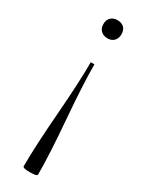

<svg xmlns="http://www.w3.org/2000/svg" viewBox="-195 -745 615 801"><g transform="rotate(30 112.5 -344.0)"><path d="M147.5 13.7Q147.5 22.5 113.3 22.5Q78.1 22.5 78.1 13.7Q78.1 -82 90.8 -244.1Q103.5 -406.2 103.5 -502H121.1Q121.1 -406.2 134.3 -244.1Q147.5 -82 147.5 13.7ZM113.3 -623Q93.8 -623 81.5 -634.8Q69.3 -646.5 69.3 -667Q69.3 -686.5 81.1 -698.2Q92.8 -710 113.3 -710Q132.8 -710 144.5 -698.7Q156.2 -687.5 156.2 -667Q156.2 -647.5 145 -635.3Q133.8 -623 113.3 -623Z"/></g></svg>

Font: FoglihtenNo07
Style: Regular
Weight: 500
Designer: gluk (gluksza@wp.pl)
Foundry: gluk (gluksza@wp.pl)
Version: Version 0.871